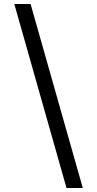

<svg xmlns="http://www.w3.org/2000/svg" viewBox="-20 -812 489 967"><path d="M52 -792H134L397 135H315Z"/></svg>

Font: ukorean85
Style: Book
Weight: 400
Designer: Jelle Bosma - Monotype Design Team
Foundry: Monotype Imaging Inc.
Version: Version 2.003